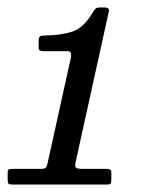

<svg xmlns="http://www.w3.org/2000/svg" viewBox="-30 -950 381 514"><path d="M-9.5 -470V-488Q-9.5 -495 -6.8 -496.5Q-4 -498 3.5 -498H80.5Q89.5 -498 92.5 -500.8Q95.5 -503.5 97 -511.5L160.5 -799Q160.5 -807.5 158.5 -810.2Q156.5 -813 148.5 -813H87Q80.5 -813 77 -814.5Q73.5 -816 73.5 -823.5V-840.5Q73.5 -850 77 -852.5Q80.5 -855 90 -855Q132.5 -855.5 163.2 -865.2Q194 -875 218.5 -917Q221.5 -922.5 225.2 -926.2Q229 -930 238 -930H249.5Q263.5 -930 261.5 -920L172 -514Q170 -503.5 174 -500.8Q178 -498 189.5 -498H254Q260.5 -498 264.2 -496.5Q268 -495 268 -488V-469.5Q268 -461.5 266.2 -458.8Q264.5 -456 256.5 -456H3.5Q-5.5 -456 -7.5 -458.5Q-9.5 -461 -9.5 -470Z"/></svg>

Font: Besley* Condensed Semi
Style: Italic
Weight: 600
Width: 3
Italic angle: -13°
Designer: Owen Earl
Foundry: indestructible type*
Version: Version 3.000; ttfautohint (v1.8.3)